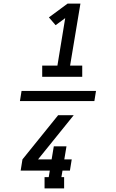

<svg xmlns="http://www.w3.org/2000/svg" viewBox="-20 -870 640 1060"><path d="M213 -446V-508H297L340 -770L287 -731L250 -774L353 -850H424L367 -508H434V-446ZM334 170H226V108H249L255 72H94L104 10L301 -234H387L190 10H265L277 -62H347L335 10H376L366 72H325L319 108H334ZM90 -312 99 -368H510L501 -312Z"/></svg>

Font: Iosevka Curly Slab Extended
Style: Italic
Weight: 400
Width: 7
Italic angle: -9°
Monospace: yes
Designer: Belleve Invis
Foundry: Belleve Invis
Version: Version 11.1.0; ttfautohint (v1.8.3)